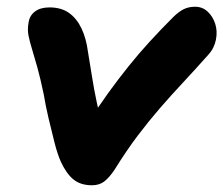

<svg xmlns="http://www.w3.org/2000/svg" viewBox="-20 -540 663 570"><path d="M253 10Q220 10 199 -6.5Q178 -23 161 -59Q151 -81 142 -116Q133 -151 124 -189.5Q115 -228 110 -259Q100 -307 91 -339.5Q82 -372 75 -394.5Q68 -417 64.5 -435Q61 -453 65 -474Q68 -494 84 -506Q100 -518 127 -518Q162 -518 185 -501.5Q208 -485 222 -455.5Q236 -426 241 -387Q247 -352 253 -313.5Q259 -275 267 -237.5Q275 -200 284 -165L240 -173Q271 -222 301 -263.5Q331 -305 361.5 -343Q392 -381 424.5 -416.5Q457 -452 494 -489Q510 -505 525 -512.5Q540 -520 559 -520Q581 -520 596.5 -505.5Q612 -491 619 -469Q626 -447 621 -422Q619 -411 613.5 -399.5Q608 -388 598 -377Q557 -331 522 -293.5Q487 -256 454.5 -218.5Q422 -181 389 -137.5Q356 -94 320 -36Q303 -11 288.5 -0.5Q274 10 253 10Z"/></svg>

Font: Shantell Sans
Style: Bold Italic
Weight: 700
Italic angle: -11°
Designer: Stephen Nixon, Anya Danilova, Shantell Martin
Foundry: Arrow Type
Version: Version 1.011;[c5ecc13dd]